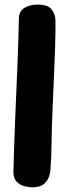

<svg xmlns="http://www.w3.org/2000/svg" viewBox="-20 -801 296 825"><path d="M119.1 3.9Q107.4 3.9 87.9 -0.3Q68.3 -4.4 52.9 -18.9Q37.6 -33.3 37.6 -62.4Q38.3 -95.7 40.1 -148.3Q41.9 -200.9 44.2 -264.7Q46.4 -328.6 49.6 -396.1Q52.8 -463.6 55.2 -526.4Q57.6 -589.3 59.2 -640.4Q60.8 -691.6 61.2 -721.6Q61.4 -753.2 85.2 -767.3Q109 -781.3 141.6 -781.3Q185.3 -781.3 201.6 -760.8Q217.8 -740.2 218.3 -713.7Q218.9 -665.8 216.9 -602Q214.9 -538.2 211.8 -469.3Q208.8 -400.3 206 -335.3Q202.2 -248.1 201.5 -184.2Q200.8 -120.2 196.4 -68Q195.7 -54.7 188.9 -37.8Q182.2 -21 166.3 -8.6Q150.4 3.9 119.1 3.9Z"/></svg>

Font: Playpen Sans Arabic
Style: Regular
Weight: 400
Designer: Azza Alameddine, Laura Meseguer, Veronika Burian, José Scaglione
Foundry: TypeTogether
Version: Version 2.000